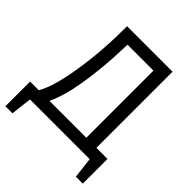

<svg xmlns="http://www.w3.org/2000/svg" viewBox="-223 -843 1116 1116"><g transform="rotate(45 334.5 -285.5)"><path d="M641 129H584L569 0H78L63 129H5V-74H76Q84 -85 100.5 -125.5Q117 -166 133.5 -241.5Q150 -317 163 -430.5Q176 -544 176 -700H550V-74H641ZM467 -74V-626H254Q251 -516 242.5 -428Q234 -340 222 -272.5Q210 -205 195 -156Q180 -107 164 -74Z"/></g></svg>

Font: PT Sans
Style: Regular
Weight: 400
Version: Version 2.003W OFL; ttfautohint (v1.6)